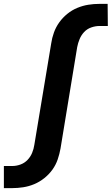

<svg xmlns="http://www.w3.org/2000/svg" viewBox="-51 -755 576 990"><path d="M-31 215V101H12Q33 101 54 93.5Q75 86 90.5 70Q106 54 114.5 33.5Q123 13 126 -8L213 -531Q217 -559 227 -587Q237 -615 254.5 -639.5Q272 -664 296 -683.5Q320 -703 348 -714.5Q376 -726 404.5 -730.5Q433 -735 461 -735H504L505 -621H462Q441 -621 419.5 -613.5Q398 -606 383 -590Q368 -574 359.5 -553.5Q351 -533 347 -512L261 11Q256 39 246.5 67Q237 95 219.5 119.5Q202 144 177.5 163.5Q153 183 125.5 194.5Q98 206 69 210.5Q40 215 12 215Z"/></svg>

Font: Iosevka Curly Slab Heavy
Style: Italic
Weight: 900
Italic angle: -9°
Monospace: yes
Designer: Belleve Invis
Foundry: Belleve Invis
Version: Version 22.1.2; ttfautohint (v1.8.4)